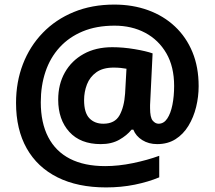

<svg xmlns="http://www.w3.org/2000/svg" viewBox="-20 -800 937 838"><path d="M847 -424Q847 -378 836 -333Q825 -288 802.5 -251Q780 -214 746 -192.5Q712 -171 666 -171Q629 -171 601 -188.5Q573 -206 562 -234H554Q534 -209 500.5 -190Q467 -171 420 -171Q331 -171 282.5 -224.5Q234 -278 234 -365Q234 -432 263 -483.5Q292 -535 345 -564.5Q398 -594 470 -594Q517 -594 567.5 -585.5Q618 -577 646 -567L636 -362Q635 -352 635 -341.5Q635 -331 635 -328Q635 -287 646.5 -273.5Q658 -260 672 -260Q695 -260 710 -282.5Q725 -305 732.5 -342.5Q740 -380 740 -425Q740 -509 706 -567.5Q672 -626 613.5 -657Q555 -688 480 -688Q401 -688 341 -663Q281 -638 240 -593Q199 -548 178.5 -487Q158 -426 158 -354Q158 -264 190.5 -201.5Q223 -139 285.5 -107Q348 -75 439 -75Q497 -75 560 -88Q623 -101 675 -120V-26Q627 -6 568 6Q509 18 443 18Q319 18 231 -26Q143 -70 96.5 -152.5Q50 -235 50 -351Q50 -442 80 -520Q110 -598 166.5 -656.5Q223 -715 302 -747.5Q381 -780 479 -780Q559 -780 626.5 -755.5Q694 -731 743.5 -684.5Q793 -638 820 -572.5Q847 -507 847 -424ZM347 -363Q347 -308 370 -284Q393 -260 431 -260Q481 -260 501.5 -296.5Q522 -333 526 -392L532 -500Q521 -502 507 -503.5Q493 -505 476 -505Q429 -505 400.5 -484.5Q372 -464 359.5 -431.5Q347 -399 347 -363Z"/></svg>

Font: Noto Sans Malayalam UI
Style: Regular
Weight: 400
Designer: Jelle Bosma - Monotype Design Team
Foundry: Monotype Imaging Inc.
Version: Version 2.104